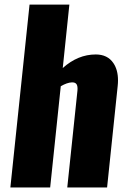

<svg xmlns="http://www.w3.org/2000/svg" viewBox="-20 -830 564 850"><path d="M25.9 0H202.1L249 -448.2C267.6 -459 283.9 -464.7 297.9 -465.3C308.3 -465.7 315.3 -462.8 319.1 -456.8C322.8 -450.8 324.1 -441.2 322.8 -428.2L277.8 0H454.1L501 -449.2C502 -458 502.4 -466.5 502.4 -474.6C502.4 -505.2 495.6 -530.6 481.9 -550.8C464.7 -576.2 438.6 -588.9 403.8 -588.9C351.1 -588.9 302.4 -568.8 257.8 -528.8L287.1 -809.6H110.8Z"/></svg>

Font: Oswald
Style: Heavy
Weight: 800
Designer: Vernon Adams
Foundry: Vernon Adams
Version: 3.0; ttfautohint (v0.95.6-bc232) -l 8 -r 50 -G 200 -x 0 -w "